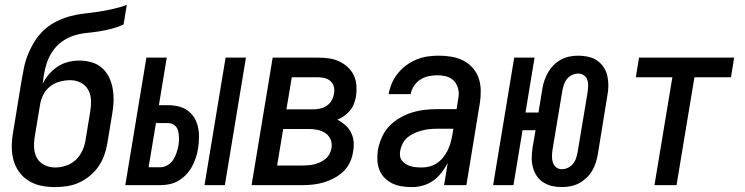

<svg xmlns="http://www.w3.org/2000/svg" viewBox="-20 -755 3040 783"><path d="M205 8Q176 8 148.5 2.5Q121 -3 98 -17Q75 -31 59 -52.5Q43 -74 35.5 -100.5Q28 -127 28 -155.5Q28 -184 33 -213L67 -421Q72 -449 77.5 -477.5Q83 -506 94.5 -534Q106 -562 122 -587.5Q138 -613 161 -634Q184 -655 212 -668.5Q240 -682 268.5 -689.5Q297 -697 325.5 -700Q354 -703 383 -707.5Q412 -712 441 -718.5Q470 -725 497 -735L484 -655Q460 -644 434.5 -637.5Q409 -631 383.5 -627Q358 -623 332.5 -620.5Q307 -618 281.5 -610Q256 -602 233.5 -586Q211 -570 195.5 -547.5Q180 -525 171.5 -500Q163 -475 159 -450Q158 -441 156.5 -432Q155 -423 154 -414Q165 -435 180.5 -453Q196 -471 216 -484Q236 -497 258.5 -502.5Q281 -508 303 -508Q329 -508 353.5 -501Q378 -494 396.5 -477.5Q415 -461 425.5 -438.5Q436 -416 440 -391Q444 -366 443 -340Q442 -314 437 -287L418 -172Q414 -147 405.5 -123Q397 -99 382.5 -77.5Q368 -56 347 -38.5Q326 -21 303 -10.5Q280 0 254.5 4Q229 8 205 8ZM205 -72Q227 -72 249.5 -79.5Q272 -87 289 -103Q306 -119 316 -141Q326 -163 329 -185L348 -300Q352 -324 351 -347Q350 -370 339.5 -389Q329 -408 309 -418Q289 -428 266 -428Q245 -428 223 -422Q201 -416 183.5 -402Q166 -388 156 -367.5Q146 -347 143 -326L122 -200Q118 -176 119 -153Q120 -130 130.5 -111Q141 -92 161.5 -82Q182 -72 205 -72Z M814 0 900 -520H983L897 0ZM491 0 577 -520H660L628 -326H666Q688 -326 708.5 -321Q729 -316 745.5 -304Q762 -292 772.5 -274.5Q783 -257 787.5 -236.5Q792 -216 791.5 -194Q791 -172 788 -151Q785 -132 779 -113Q773 -94 763.5 -76.5Q754 -59 740 -44Q726 -29 708.5 -18.5Q691 -8 672 -4Q653 0 634 0ZM634 -73Q649 -73 663.5 -81.5Q678 -90 686.5 -103.5Q695 -117 700 -132Q705 -147 708 -162Q710 -177 710 -192Q710 -207 706.5 -221Q703 -235 692 -244Q681 -253 666 -253H616L586 -73Z M1214 0H1006L1092 -520H1276Q1299 -520 1321 -517Q1343 -514 1362.5 -505Q1382 -496 1397.5 -482Q1413 -468 1422.5 -448.5Q1432 -429 1433.5 -407Q1435 -385 1432 -362Q1429 -347 1423.5 -332Q1418 -317 1407.5 -304.5Q1397 -292 1384 -282.5Q1371 -273 1356 -267Q1373 -258 1387.5 -245.5Q1402 -233 1411 -215.5Q1420 -198 1422 -178Q1424 -158 1420 -137Q1417 -115 1407.5 -94Q1398 -73 1381 -56.5Q1364 -40 1343.5 -29Q1323 -18 1301.5 -11.5Q1280 -5 1258 -2.5Q1236 0 1214 0ZM1148 -309H1255Q1270 -309 1284.5 -312Q1299 -315 1312 -323.5Q1325 -332 1332.5 -345.5Q1340 -359 1342 -373Q1345 -387 1341.5 -401Q1338 -415 1328 -424Q1318 -433 1304.5 -436.5Q1291 -440 1276 -440H1170ZM1110 -80H1214Q1226 -80 1238 -81Q1250 -82 1262 -85Q1274 -88 1286 -93.5Q1298 -99 1308 -107.5Q1318 -116 1324 -127.5Q1330 -139 1332 -151Q1335 -170 1328 -186.5Q1321 -203 1306.5 -212.5Q1292 -222 1274.5 -225.5Q1257 -229 1238 -229H1135Z M1662 8Q1640 8 1619.5 5Q1599 2 1581 -6.5Q1563 -15 1549 -29Q1535 -43 1527.5 -61.5Q1520 -80 1519 -101Q1518 -122 1521 -143Q1526 -169 1537 -194.5Q1548 -220 1567 -240Q1586 -260 1610 -274Q1634 -288 1660 -296Q1686 -304 1712 -307Q1738 -310 1764 -310H1842L1848 -348Q1849 -354 1850 -360Q1851 -366 1851 -372Q1851 -389 1844.5 -404.5Q1838 -420 1826 -430Q1814 -440 1797.5 -444Q1781 -448 1764 -448Q1747 -448 1729 -444.5Q1711 -441 1695 -431Q1679 -421 1668.5 -405Q1658 -389 1655 -372V-371H1565V-372Q1569 -395 1578.5 -416.5Q1588 -438 1603.5 -457Q1619 -476 1638.5 -490Q1658 -504 1680.5 -513Q1703 -522 1725.5 -525Q1748 -528 1770 -528Q1797 -528 1822.5 -523.5Q1848 -519 1869.5 -508Q1891 -497 1907.5 -478.5Q1924 -460 1932 -436.5Q1940 -413 1940.5 -387Q1941 -361 1937 -335L1882 0H1791L1806 -90Q1795 -70 1780.5 -51Q1766 -32 1747 -18.5Q1728 -5 1705.5 1.5Q1683 8 1662 8ZM1700 -72Q1716 -72 1731.5 -76Q1747 -80 1761 -89Q1775 -98 1786 -111.5Q1797 -125 1804.5 -139.5Q1812 -154 1816.5 -169.5Q1821 -185 1824 -201L1829 -230H1764Q1749 -230 1733 -228.5Q1717 -227 1701.5 -223Q1686 -219 1671 -212.5Q1656 -206 1643 -195.5Q1630 -185 1622.5 -170.5Q1615 -156 1612 -140Q1610 -129 1611.5 -118Q1613 -107 1620 -99Q1627 -91 1636 -85.5Q1645 -80 1655.5 -77Q1666 -74 1677.5 -73Q1689 -72 1700 -72Z M2271 8Q2250 8 2231 3.5Q2212 -1 2195.5 -11.5Q2179 -22 2168.5 -38Q2158 -54 2153 -73.5Q2148 -93 2148.5 -113.5Q2149 -134 2152 -154L2164 -224H2111L2074 0H1991L2077 -520H2160L2123 -296H2176L2192 -394Q2195 -412 2201 -429Q2207 -446 2216.5 -462Q2226 -478 2239.5 -491Q2253 -504 2269 -512.5Q2285 -521 2303 -524.5Q2321 -528 2338 -528Q2359 -528 2379 -523.5Q2399 -519 2414.5 -508.5Q2430 -498 2441 -482Q2452 -466 2456.5 -446.5Q2461 -427 2461 -406.5Q2461 -386 2457 -366L2418 -126Q2415 -108 2409.5 -91Q2404 -74 2394.5 -58Q2385 -42 2371 -29Q2357 -16 2341 -7.5Q2325 1 2306.5 4.5Q2288 8 2271 8ZM2271 -65Q2284 -65 2296.5 -71Q2309 -77 2317.5 -88Q2326 -99 2330 -112Q2334 -125 2336 -137L2376 -377Q2378 -391 2378.5 -404Q2379 -417 2375.5 -428.5Q2372 -440 2361.5 -447.5Q2351 -455 2338 -455Q2325 -455 2312.5 -449Q2300 -443 2291.5 -432Q2283 -421 2279 -408Q2275 -395 2273 -383L2233 -143Q2231 -129 2231 -116Q2231 -103 2235 -91.5Q2239 -80 2248.5 -72.5Q2258 -65 2271 -65Z M2649 0 2722 -440H2573L2586 -520H2974L2961 -440H2812L2739 0Z"/></svg>

Font: Iosevka Medium Oblique
Style: Regular
Weight: 500
Italic angle: -9°
Monospace: yes
Designer: Belleve Invis
Foundry: Belleve Invis
Version: Version 32.5.0; ttfautohint (v1.8.4)